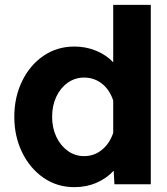

<svg xmlns="http://www.w3.org/2000/svg" viewBox="-20 -760 690 792"><path d="M287 -568Q335 -568 377 -550.5Q419 -533 447 -503V-740H602V0H452L449 -56Q421 -25 379 -6.5Q337 12 287 12Q215 12 159 -27Q103 -66 71 -132Q39 -198 39 -278Q39 -359 71 -425Q103 -491 159 -529.5Q215 -568 287 -568ZM327 -116Q369 -116 401 -142.5Q433 -169 447 -212V-345Q433 -389 401 -414.5Q369 -440 327 -440Q289 -440 259 -418.5Q229 -397 212 -360.5Q195 -324 195 -278Q195 -233 212 -196.5Q229 -160 259 -138Q289 -116 327 -116Z"/></svg>

Font: Azeret Mono
Style: Bold
Weight: 700
Designer: Martin Vácha
Foundry: Displaay
Version: Version 1.002